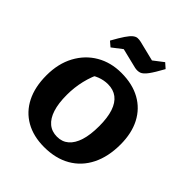

<svg xmlns="http://www.w3.org/2000/svg" viewBox="-256 -1088 1252 1252"><g transform="rotate(45 370.0 -462.0)"><path d="M366 13Q267 13 195 -28Q123 -69 84.5 -145.5Q46 -222 46 -329Q46 -437 89.5 -517.5Q133 -598 208.5 -642Q284 -686 381 -686Q483 -686 556 -645.5Q629 -605 668 -530Q707 -455 707 -351Q707 -239 666 -157Q625 -75 548.5 -31Q472 13 366 13ZM378 -94Q425 -94 457.5 -122Q490 -150 507 -204Q524 -258 524 -338Q524 -416 506.5 -468Q489 -520 455 -546Q421 -572 371 -572Q334 -572 297 -558Q260 -544 226 -512L292 -591Q230 -471 230 -332Q230 -255 247 -202Q264 -149 297 -121.5Q330 -94 378 -94ZM213 -753 179 -782Q209 -836 229 -865.5Q249 -895 264.5 -907.5Q280 -920 294.5 -921Q309 -922 326 -918L464 -884L533 -937L567 -907Q532 -843 509 -812Q486 -781 466.5 -774Q447 -767 421 -772L282 -806Z"/></g></svg>

Font: Piazzolla Thin Black
Style: Regular
Weight: 900
Version: Version 2.005